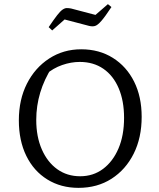

<svg xmlns="http://www.w3.org/2000/svg" viewBox="-20 -898 766 927"><path d="M359 9Q274 9 208.5 -31.5Q143 -72 107 -145.5Q71 -219 71 -317Q71 -417 110 -494Q149 -571 217.5 -615.5Q286 -660 372 -660Q459 -660 525 -618.5Q591 -577 627.5 -504Q664 -431 664 -334Q664 -233 625.5 -156Q587 -79 518.5 -35Q450 9 359 9ZM367 -47Q430 -47 477.5 -82.5Q525 -118 552 -181Q579 -244 579 -329Q579 -411 553 -472Q527 -533 479 -566Q431 -599 365 -599Q323 -599 280 -584Q237 -569 202 -539L232 -575Q155 -455 155 -319Q155 -238 182 -176.5Q209 -115 256.5 -81Q304 -47 367 -47ZM232 -751 215 -767Q240 -804 255.5 -824Q271 -844 282 -851.5Q293 -859 302.5 -859Q312 -859 323 -857L441 -826L501 -878L518 -864Q487 -817 469 -796.5Q451 -776 438.5 -772.5Q426 -769 410 -773L292 -804Z"/></svg>

Font: Piazzolla 24pt
Style: Regular
Weight: 400
Designer: Juan Pablo del Peral
Foundry: Huerta Tipografica
Version: Version 2.005